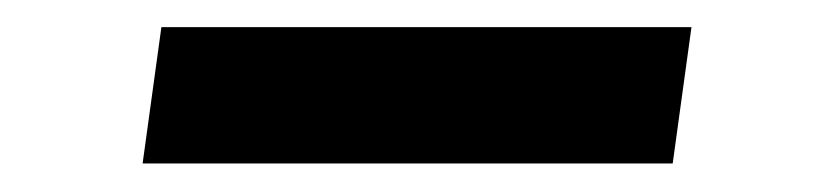

<svg xmlns="http://www.w3.org/2000/svg" viewBox="-20 -388 588 138"><path d="M477 -368.5 463.5 -270.5H82.5L96 -368.5Z"/></svg>

Font: Merriweather 24pt Black
Style: Italic
Weight: 900
Italic angle: -7.8°
Designer: Eben Sorkin
Foundry: Eben Sorkin
Version: Version 2.101